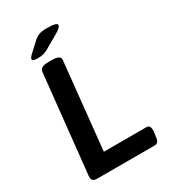

<svg xmlns="http://www.w3.org/2000/svg" viewBox="-209 -973 951 1075"><g transform="rotate(-30 266.0 -435.5)"><path d="M96 0Q75 0 67 -8.5Q59 -17 61 -37L128 -673Q131 -702 184 -702H210Q263 -702 260 -672L202 -112H477Q505 -112 501 -70L497 -42Q495 -19 487.5 -9.5Q480 0 465 0ZM143 -750Q110 -750 110 -762Q110 -771 124 -785L188 -844Q205 -859 223 -865Q241 -871 274 -871Q337 -871 337 -854Q337 -839 300 -818L217 -770Q198 -759 183 -754.5Q168 -750 143 -750Z"/></g></svg>

Font: Asap Semi Expanded Semi Expanded SemiBold
Style: Italic
Weight: 600
Width: 6
Italic angle: -6°
Designer: Pablo Cosgaya
Foundry: Omnibus-Type
Version: Version 3.001; ttfautohint (v1.8.4.7-5d5b)